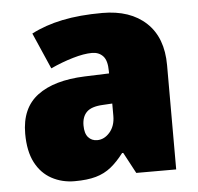

<svg xmlns="http://www.w3.org/2000/svg" viewBox="-46 -610 687 666"><g transform="rotate(-5 298.0 -276.5)"><path d="M334 -563Q431 -563 486.5 -511Q542 -459 542 -363V0H403L364 -73H360Q338 -44 315 -25.5Q292 -7 262 1.5Q232 10 188 10Q144 10 108 -9.5Q72 -29 51.5 -68.5Q31 -108 31 -169Q31 -258 89 -301.5Q147 -345 254 -349L339 -352V-360Q339 -397 324.5 -412.5Q310 -428 286 -428Q258 -428 219 -416.5Q180 -405 141 -387L86 -513Q134 -538 194.5 -550.5Q255 -563 334 -563ZM307 -245Q268 -243 251.5 -226.5Q235 -210 235 -180Q235 -152 247 -138.5Q259 -125 278 -125Q303 -125 322 -147Q341 -169 341 -204V-247Z"/></g></svg>

Font: Noto Sans Display Black
Style: Regular
Weight: 900
Designer: Monotype Design Team
Foundry: Monotype Imaging Inc.
Version: Version 2.003